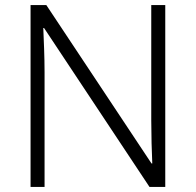

<svg xmlns="http://www.w3.org/2000/svg" viewBox="-20 -734 769 754"><path d="M629 0V-714H574V-261C574 -206 576 -133 578 -92H575L162 -714H100V0H155V-451C155 -514 152 -572 150 -624H153L567 0Z"/></svg>

Font: Noto Sans Myanmar UI Light
Style: Regular
Weight: 300
Designer: Monotype Design Team
Foundry: Monotype Imaging Inc.
Version: Version 2.103